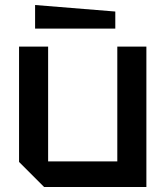

<svg xmlns="http://www.w3.org/2000/svg" viewBox="-20 -746 660 766"><path d="M564 -560V0H156L56 -100V-560H172V-102H448V-560ZM440 -632H120V-726L440 -700Z"/></svg>

Font: Tektur Medium
Style: Regular
Weight: 500
Designer: Adam Jagosz
Foundry: Adam Jagosz
Version: Version 1.005;gftools[0.9.30]